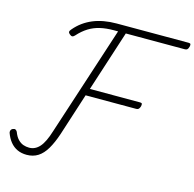

<svg xmlns="http://www.w3.org/2000/svg" viewBox="-140 -1161 1339 1322"><g transform="rotate(15 529.0 -500.0)"><path d="M164 17Q127 17 97.5 3.5Q68 -10 46.5 -36.5Q25 -63 12 -100Q10 -110 13.5 -118Q17 -126 26 -130Q38 -135 45 -132Q52 -129 58 -119Q70 -86 88 -67.5Q106 -49 126 -42Q146 -35 168 -35Q211 -35 242.5 -70.5Q274 -106 299 -188L553 -967H522Q469 -967 425.5 -957Q382 -947 345 -924Q308 -901 274 -863Q265 -853 256.5 -852.5Q248 -852 238 -861Q228 -869 228 -877Q228 -885 238 -896Q264 -927 295 -949.5Q326 -972 362 -987Q398 -1002 440 -1009.5Q482 -1017 530 -1017H1043Q1055 -1017 1057 -1010.5Q1059 -1004 1056 -992Q1052 -978 1046 -972.5Q1040 -967 1029 -967H608L468 -534H827Q838 -534 840 -527.5Q842 -521 839 -509Q835 -496 829 -490Q823 -484 812 -484H451L354 -183Q332 -117 305.5 -72Q279 -27 244.5 -5Q210 17 164 17Z"/></g></svg>

Font: Playwrite CO ExtraLight
Style: Regular
Weight: 250
Version: Version 1.002